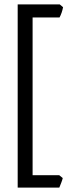

<svg xmlns="http://www.w3.org/2000/svg" viewBox="-20 -710 326 874"><path d="M249.5 87.4 265.6 100.6Q263.7 109.4 258.8 121.8Q253.9 134.3 250 144H60.5V-689.9H252L267.1 -677.2Q262.2 -651.4 251 -630.4H128.4V87.4Z"/></svg>

Font: Namdhinggo Medium
Style: Regular
Weight: 500
Designer: Victor Gaultney
Foundry: SIL International
Version: Version 3.001